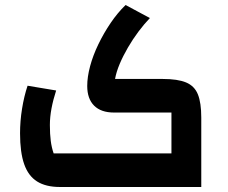

<svg xmlns="http://www.w3.org/2000/svg" viewBox="-20 -746 909 766"><path d="M219 0Q163 0 128 -22Q93 -44 76.5 -91Q60 -138 60 -214Q60 -263 68 -312.5Q76 -362 90 -404L204 -385Q192 -348 185.5 -313.5Q179 -279 179 -247Q179 -211 182.5 -184Q186 -157 194 -134H664V-297H435Q383 -297 355.5 -324.5Q328 -352 328 -403Q328 -439 339.5 -482Q351 -525 372.5 -569.5Q394 -614 421.5 -654.5Q449 -695 481 -726L578 -674Q555 -650 532.5 -620Q510 -590 490.5 -556.5Q471 -523 457.5 -491Q444 -459 439 -431H629Q689 -431 722.5 -417Q756 -403 769.5 -369.5Q783 -336 783 -277V0Z"/></svg>

Font: Changa SemiBold
Style: Regular
Weight: 600
Designer: Eduardo Rodriguez Tunni
Foundry: Eduardo Rodriguez Tunni
Version: Version 3.002; ttfautohint (v1.8.2)